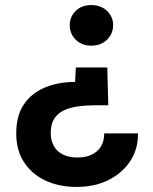

<svg xmlns="http://www.w3.org/2000/svg" viewBox="-20 -553 603 757"><path d="M403 -287 407 -138H358Q320 -138 287.5 -133.5Q255 -129 231 -117.5Q207 -106 193.5 -84.5Q180 -63 180 -28Q180 1 192.5 23Q205 45 228.5 56.5Q252 68 285 68Q318 68 342 56.5Q366 45 378.5 23.5Q391 2 391 -27H524Q525 33 494.5 80.5Q464 128 409.5 156Q355 184 281 184Q213 184 159.5 159Q106 134 75 87Q44 40 44 -27Q44 -96 73.5 -140.5Q103 -185 156 -207.5Q209 -230 276 -230L279 -287ZM340 -533Q378 -533 402 -510Q426 -487 426 -454Q426 -420 402 -396.5Q378 -373 340 -373Q302 -373 278.5 -396.5Q255 -420 255 -454Q255 -487 278.5 -510Q302 -533 340 -533Z"/></svg>

Font: DM Sans 10pt ExtraBold
Style: Regular
Weight: 800
Version: Version 4.004;gftools[0.9.30]